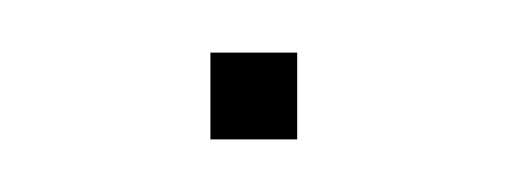

<svg xmlns="http://www.w3.org/2000/svg" viewBox="-20 -53 193 73"><path d="M60 0V-33H93V0Z"/></svg>

Font: Kanit Thin
Style: Regular
Weight: 250
Designer: Katatrad Team
Foundry: CadsonDemak
Version: Version 2.000; ttfautohint (v1.8.3)